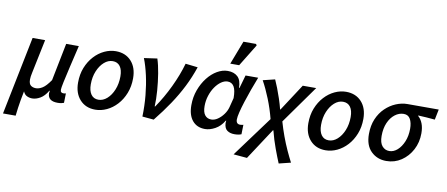

<svg xmlns="http://www.w3.org/2000/svg" viewBox="-93 -1097 3764 1616"><g transform="rotate(10 1789.0 -289.0)"><path d="M-14 178 121 -491H228L168 -202Q164 -186 162 -169.5Q160 -153 160 -143Q160 -106 177.5 -92.5Q195 -79 222 -79Q248 -79 277.5 -97.5Q307 -116 344 -170L408 -491H516Q492 -389 472.5 -306.5Q453 -224 442 -171Q431 -118 431 -104Q431 -88 438.5 -82.5Q446 -77 456 -77Q468 -77 478 -80L476 1Q466 5 453 7.5Q440 10 422 10Q340 10 338 -55Q338 -60 339 -64Q340 -68 341 -78H337Q309 -30 273.5 -9.5Q238 11 206 11Q182 11 160.5 1Q139 -9 128 -36Q119 8 113 42.5Q107 77 102.5 109Q98 141 94 178Z M744 12Q662 12 612.5 -42.5Q563 -97 563 -188Q563 -259 586 -316.5Q609 -374 647.5 -416Q686 -458 734 -480.5Q782 -503 831 -503Q914 -503 963.5 -449Q1013 -395 1013 -303Q1013 -233 990 -175Q967 -117 928.5 -75Q890 -33 842 -10.5Q794 12 744 12ZM756 -75Q795 -75 829 -105Q863 -135 884 -186Q905 -237 905 -300Q905 -356 883 -386Q861 -416 820 -416Q781 -416 747 -386Q713 -356 692 -305.5Q671 -255 671 -192Q671 -137 693 -106Q715 -75 756 -75Z M1146 0Q1149 -92 1140.5 -180.5Q1132 -269 1114.5 -347.5Q1097 -426 1073 -487L1185 -503Q1202 -451 1213.5 -380.5Q1225 -310 1230.5 -236.5Q1236 -163 1233 -102H1237Q1299 -192 1349 -297Q1399 -402 1427 -501L1532 -489Q1502 -400 1461 -318.5Q1420 -237 1366.5 -157Q1313 -77 1244 9Z M1682 12Q1613 12 1574 -35Q1535 -82 1535 -166Q1535 -236 1557.5 -297Q1580 -358 1616.5 -404.5Q1653 -451 1698 -477Q1743 -503 1788 -503Q1841 -503 1872.5 -474Q1904 -445 1905 -379H1909L1941 -491H2049Q2028 -438 2007.5 -381Q1987 -324 1970 -271Q1953 -218 1943 -177Q1933 -136 1933 -114Q1933 -75 1968 -75Q1976 -75 1982.5 -76.5Q1989 -78 1995 -79L1993 2Q1969 12 1934 12Q1897 12 1872.5 -5Q1848 -22 1845 -65Q1845 -69 1845.5 -75Q1846 -81 1847 -88H1843Q1813 -37 1768 -12.5Q1723 12 1682 12ZM1720 -76Q1748 -76 1775 -94.5Q1802 -113 1823.5 -142Q1845 -171 1854 -204L1875 -286Q1875 -354 1856.5 -384.5Q1838 -415 1802 -415Q1775 -415 1747.5 -396Q1720 -377 1697 -344Q1674 -311 1660 -268Q1646 -225 1646 -178Q1646 -126 1666 -101Q1686 -76 1720 -76ZM1797 -567 1874 -768H1982L1989 -756L1873 -567Z M2073 190 1957 180 2212 -166Q2190 -252 2157.5 -333Q2125 -414 2090 -477L2192 -502Q2205 -474 2220.5 -434Q2236 -394 2251 -349Q2266 -304 2277 -260H2280L2430 -490H2545L2313 -164Q2330 -104 2352 -44Q2374 16 2398.5 69.5Q2423 123 2445 165L2344 190Q2325 145 2298.5 73.5Q2272 2 2252 -77H2248Z M2712 12Q2630 12 2580.5 -42.5Q2531 -97 2531 -188Q2531 -259 2554 -316.5Q2577 -374 2615.5 -416Q2654 -458 2702 -480.5Q2750 -503 2799 -503Q2882 -503 2931.5 -449Q2981 -395 2981 -303Q2981 -233 2958 -175Q2935 -117 2896.5 -75Q2858 -33 2810 -10.5Q2762 12 2712 12ZM2724 -75Q2763 -75 2797 -105Q2831 -135 2852 -186Q2873 -237 2873 -300Q2873 -356 2851 -386Q2829 -416 2788 -416Q2749 -416 2715 -386Q2681 -356 2660 -305.5Q2639 -255 2639 -192Q2639 -137 2661 -106Q2683 -75 2724 -75Z M3231 12Q3153 12 3101 -39Q3049 -90 3049 -186Q3049 -259 3073 -315.5Q3097 -372 3137.5 -411Q3178 -450 3227 -470.5Q3276 -491 3325 -491H3592L3574 -402Q3501 -409 3431 -412V-408Q3456 -386 3469.5 -351Q3483 -316 3483 -268Q3483 -191 3449.5 -127.5Q3416 -64 3359 -26Q3302 12 3231 12ZM3242 -75Q3279 -75 3311 -103.5Q3343 -132 3363 -180.5Q3383 -229 3383 -290Q3383 -340 3365.5 -372Q3348 -404 3309 -404Q3269 -404 3234 -377Q3199 -350 3178 -302Q3157 -254 3157 -189Q3157 -131 3181 -103Q3205 -75 3242 -75Z"/></g></svg>

Font: Source Sans 3 Semibold
Style: Italic
Weight: 600
Italic angle: -11°
Designer: Paul D. Hunt
Foundry: Adobe
Version: Version 3.052;hotconv 1.1.0;makeotfexe 2.6.0